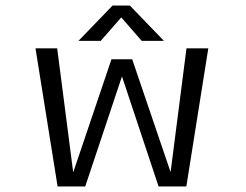

<svg xmlns="http://www.w3.org/2000/svg" viewBox="-20 -675 890 695"><path d="M573.5 -527H493L419 -612L344.5 -527H264L387.5 -655H450ZM288.5 0H188.5L108.5 -500H187L245 -51L383.5 -460.5H458.5L597.5 -52L655 -500H734L654.5 0H554L421.5 -398.5Z"/></svg>

Font: League Mono Wide Light
Style: Regular
Weight: 300
Width: 8
Designer: Tyler Finck
Foundry: The League of Moveable Type / Tyler Finck
Version: Version 2.210